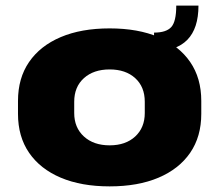

<svg xmlns="http://www.w3.org/2000/svg" viewBox="-20 -652 779 683"><path d="M370 11Q269 11 196 -20Q123 -51 83.5 -108.5Q44 -166 44 -247V-293Q44 -374 83.5 -431.5Q123 -489 196 -520Q269 -551 370 -551Q471 -551 544 -520Q617 -489 656.5 -431.5Q696 -374 696 -293V-247Q696 -166 656.5 -108.5Q617 -51 544 -20Q471 11 370 11ZM370 -135Q427 -135 461 -166.5Q495 -198 495 -250V-290Q495 -343 461 -374Q427 -405 370 -405Q313 -405 278.5 -374Q244 -343 244 -290V-250Q244 -198 278.5 -166.5Q313 -135 370 -135ZM528 -536Q571 -536 589 -555.5Q607 -575 607 -632H686Q686 -470 528 -470Z"/></svg>

Font: Pathway Extreme 28pt ExtraBold
Style: Regular
Weight: 800
Designer: Eduardo Rodriguez Tunni
Foundry: Eduardo Rodriguez Tunni
Version: Version 1.001;gftools[0.9.26]